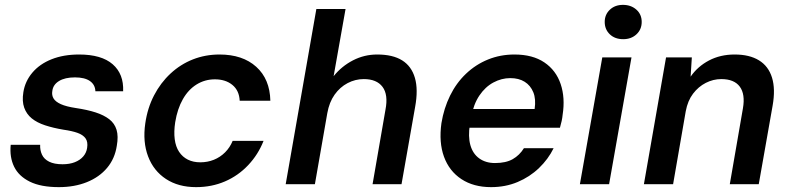

<svg xmlns="http://www.w3.org/2000/svg" viewBox="-20 -757 3252 789"><path d="M222 12Q148 12 102.5 -10.5Q57 -33 38 -72Q19 -111 24 -162H145Q144 -140 152.5 -121.5Q161 -103 182 -92.5Q203 -82 237 -82Q266 -82 287.5 -90.5Q309 -99 322 -114Q335 -129 338 -149Q342 -174 331.5 -188.5Q321 -203 298.5 -211Q276 -219 241 -224Q199 -231 165.5 -242Q132 -253 110.5 -270.5Q89 -288 79.5 -314.5Q70 -341 76 -378Q83 -423 113 -458.5Q143 -494 192 -513.5Q241 -533 305 -533Q397 -533 443 -493Q489 -453 486 -382H372Q371 -409 349.5 -424Q328 -439 288 -439Q247 -439 222.5 -424Q198 -409 195 -383Q192 -366 200 -352.5Q208 -339 230 -329Q252 -319 292 -313Q339 -306 373 -295Q407 -284 429 -267Q451 -250 459 -223.5Q467 -197 460 -158Q452 -105 420 -67Q388 -29 337 -8.5Q286 12 222 12Z M786 12Q713 12 662 -21.5Q611 -55 588.5 -114.5Q566 -174 577 -250Q586 -313 613 -365Q640 -417 681 -455Q722 -493 773 -513Q824 -533 882 -533Q977 -533 1033 -482.5Q1089 -432 1091 -343H965Q963 -385 935 -408Q907 -431 863 -431Q822 -431 788 -410Q754 -389 731.5 -349.5Q709 -310 700 -255Q694 -216 698 -185Q702 -154 716 -133Q730 -112 752 -101Q774 -90 803 -90Q833 -90 859 -100.5Q885 -111 905 -131Q925 -151 936 -178H1063Q1041 -122 1000 -78.5Q959 -35 904.5 -11.5Q850 12 786 12Z M1154 0 1280 -720H1400L1351 -444Q1384 -485 1430.5 -509Q1477 -533 1530 -533Q1594 -533 1632.5 -509Q1671 -485 1685 -437Q1699 -389 1686 -318L1630 0H1511L1564 -306Q1576 -368 1552 -400Q1528 -432 1475 -432Q1440 -432 1408.5 -415.5Q1377 -399 1355 -368Q1333 -337 1325 -292L1274 0Z M1998 12Q1926 12 1876 -21Q1826 -54 1804.5 -113Q1783 -172 1794 -251Q1804 -312 1829.5 -364Q1855 -416 1895 -454Q1935 -492 1985.5 -512.5Q2036 -533 2094 -533Q2169 -533 2217 -500.5Q2265 -468 2284 -411.5Q2303 -355 2292 -285Q2291 -273 2288 -259.5Q2285 -246 2281 -232H1877L1891 -309H2177Q2183 -350 2171.5 -378Q2160 -406 2136 -421Q2112 -436 2077 -436Q2041 -436 2007.5 -418Q1974 -400 1950 -364.5Q1926 -329 1916 -275L1911 -246Q1903 -196 1913 -160.5Q1923 -125 1949.5 -106Q1976 -87 2014 -87Q2059 -87 2087 -103Q2115 -119 2133 -148H2255Q2233 -103 2195 -66.5Q2157 -30 2107 -9Q2057 12 1998 12Z M2363 0 2455 -521H2575L2483 0ZM2541 -596Q2507 -596 2486 -616Q2465 -636 2465 -667Q2465 -697 2486 -717Q2507 -737 2540 -737Q2573 -737 2595 -717.5Q2617 -698 2617 -667Q2617 -636 2595.5 -616Q2574 -596 2541 -596Z M2626 0 2717 -521H2823L2818 -442Q2847 -484 2893.5 -508.5Q2940 -533 2999 -533Q3060 -533 3099 -509Q3138 -485 3152.5 -438Q3167 -391 3155 -323L3098 0H2979L3033 -312Q3043 -370 3020 -401Q2997 -432 2944 -432Q2911 -432 2880.5 -416.5Q2850 -401 2828 -372Q2806 -343 2798 -300L2746 0Z"/></svg>

Font: DM Sans 10pt SemiBold
Style: Italic
Weight: 600
Italic angle: -10°
Version: Version 4.004;gftools[0.9.30]